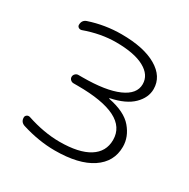

<svg xmlns="http://www.w3.org/2000/svg" viewBox="-129 -646 759 773"><g transform="rotate(30 250.5 -260.0)"><path d="M68 -15Q48 -22 48 -43Q48 -50 54 -54.5Q60 -59 68 -57Q149 -30 221 -30Q311 -30 358 -59.5Q405 -89 405 -144Q405 -262 172 -262H153Q145 -262 139 -267.5Q133 -273 133 -281Q133 -289 139 -295Q145 -301 153 -301H172Q280 -301 338 -326.5Q396 -352 396 -398Q396 -441 350 -466Q304 -491 219 -491Q149 -491 74 -464Q66 -462 60 -466Q54 -470 54 -477Q54 -499 74 -506Q146 -530 222 -530Q326 -530 385 -495.5Q444 -461 444 -403Q444 -363 410.5 -330Q377 -297 309 -283Q308 -283 308 -282Q308 -280 309 -280Q386 -265 419.5 -225.5Q453 -186 453 -140Q453 -70 393 -30Q333 10 222 10Q148 10 68 -15Z"/></g></svg>

Font: Rounded Mplus 1c Light
Style: Regular
Weight: 300
Version: Version 1.059.20150529